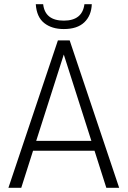

<svg xmlns="http://www.w3.org/2000/svg" viewBox="-20 -892 606 912"><path d="M429 -176H137L81 0H20L255 -700H311L546 0H485ZM414 -223 283 -633 152 -223ZM150 -872H185Q194 -794 283 -794Q371 -794 381 -872H416Q414 -818 380.5 -786Q347 -754 283 -754Q226 -754 190 -782.5Q154 -811 150 -872Z"/></svg>

Font: Sarabun ExtraLight
Style: Regular
Weight: 275
Designer: Suppakit Chalermlarp | Katatrad Co.,Ltd.
Foundry: Cadson Demak Co.,Ltd.
Version: Version 1.000; ttfautohint (v1.6)